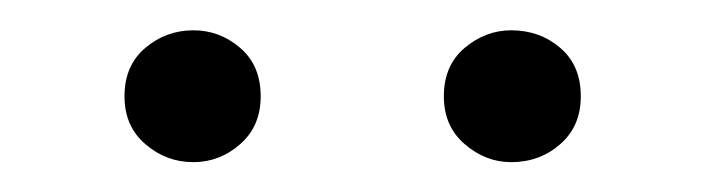

<svg xmlns="http://www.w3.org/2000/svg" viewBox="-20 -779 470 128"><path d="M320.8 -670.9Q303.7 -670.9 289.8 -682.9Q275.9 -694.8 275.9 -714.8Q275.9 -735.4 289.8 -747.1Q303.7 -758.8 320.8 -758.8Q339.8 -758.8 353.5 -747.1Q367.2 -735.4 367.2 -714.8Q367.2 -694.8 353.5 -682.9Q339.8 -670.9 320.8 -670.9ZM108.9 -670.9Q90.8 -670.9 76.9 -682.9Q63 -694.8 63 -714.8Q63 -735.4 76.9 -747.1Q90.8 -758.8 108.9 -758.8Q126.5 -758.8 140.1 -747.1Q153.8 -735.4 153.8 -714.8Q153.8 -694.8 140.1 -682.9Q126.5 -670.9 108.9 -670.9Z"/></svg>

Font: Source Han Serif CN ExtraLight
Style: Regular
Weight: 250
Designer: Ryoko NISHIZUKA  (kana & ideographs); Frank Grießhammer (Latin, Greek & Cyrillic); Wenlong ZHANG  (bopomofo); Sandoll Co
Foundry: Adobe Systems Incorporated
Version: Version 1.001;PS 1.001;hotconv 16.6.54;makeotf.lib2.5.65590